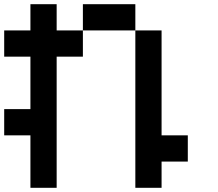

<svg xmlns="http://www.w3.org/2000/svg" viewBox="-20 -895 1040 915"><path d="M0 -250V-375H125V-625H0V-750H125V-875H250V-750H375V-625H250V0H125V-250ZM750 -250H875V-125H750V0H625V-750H750ZM375 -750V-875H625V-750Z"/></svg>

Font: Galmuri7 Regular
Style: Regular
Weight: 400
Designer: Lee Minseo (quiple)
Version: Version 2.399;hotconv 1.1.1;makeotfexe 2.6.0 DEVELOPMENT